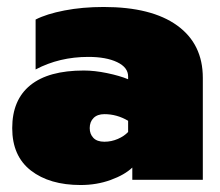

<svg xmlns="http://www.w3.org/2000/svg" viewBox="-20 -515 631 550"><path d="M15 -148Q15 -229 67 -271Q119 -313 220 -313Q251 -313 287 -305.5Q323 -298 347 -288V-296Q347 -322 315.5 -337Q284 -352 233 -352Q150 -352 82 -316V-459Q113 -475 164.5 -485Q216 -495 277 -495Q414 -495 487.5 -442Q561 -389 561 -292V0H359V-35Q337 -14 297 0.5Q257 15 211 15Q122 15 68.5 -26.5Q15 -68 15 -148ZM347 -137V-169Q315 -188 279 -188Q259 -188 248 -177Q237 -166 237 -148Q237 -131 247.5 -120Q258 -109 279 -109Q299 -109 317.5 -117Q336 -125 347 -137Z"/></svg>

Font: Readiness Black
Style: Regular
Weight: 900
Designer: Katatrad Team
Foundry: CadsonDemak
Version: Version 1.00;April 23, 2019;FontCreator 11.5.0.2425 64-bit; 